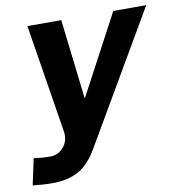

<svg xmlns="http://www.w3.org/2000/svg" viewBox="-146 -589 786 843"><g transform="rotate(-10 247.0 -168.0)"><path d="M222.2 64Q203.6 95.7 183.3 117.9Q163.1 140.1 138.7 154.1Q114.3 168 85 174.6Q55.7 181.2 19 181.2Q-2.9 181.2 -24.2 179.7Q-45.4 178.2 -66.9 175.8L-42 59.1Q-22 61.5 -1.7 63.2Q18.6 64.9 40 64Q54.2 62.5 65.7 56.6Q77.1 50.8 85.9 42Q94.7 33.2 100.6 22.5Q106.4 11.7 108.9 0Q111.8 -18.1 109.4 -32.2L31.7 -517.1H182.6L224.1 -163.1H226.1L414.6 -517.1H561.5Z"/></g></svg>

Font: XB Khoramshahr
Style: Bold Italic
Weight: 700
Italic angle: -12°
Designer: Behnam
Foundry: Irmug
Version: Version 8.005 2009